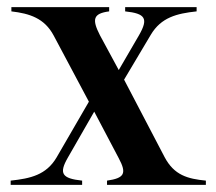

<svg xmlns="http://www.w3.org/2000/svg" viewBox="-20 -520 608 540"><path d="M10 -12V0H211V-12C154 -18 145 -32 171 -77L245 -206L314 -75C337 -32 330 -19 281 -12V0H559V-12C508 -17 470 -27 443 -78L329 -296L404 -422C433 -471 477 -482 533 -488V-500H332V-488C389 -482 398 -468 371 -421L314 -323L261 -421C238 -466 242 -482 287 -488V-500H12V-488C63 -482 105 -469 131 -420L230 -234L139 -77C110 -28 66 -18 10 -12Z"/></svg>

Font: Sprat Condensed Medium
Style: Regular
Weight: 500
Width: 3
Designer: Ethan Nakache
Foundry: Collletttivo
Version: Version 2.000;Glyphs 3.2 (3217)